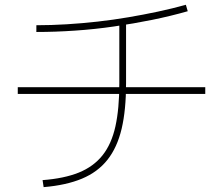

<svg xmlns="http://www.w3.org/2000/svg" viewBox="-20 -783 920 792"><path d="M155.6 -40Q244.4 -46.7 305 -71.1Q365.6 -95.6 402.8 -142.2Q440 -188.9 456.1 -261.7Q472.2 -334.4 472.2 -438.9V-694.4H500V-438.9Q500 -328.9 481.7 -251.7Q463.3 -174.4 423.3 -123.9Q383.3 -73.3 318.3 -46.1Q253.3 -18.9 160 -11.1ZM53.3 -395.6V-423.3H826.7V-395.6ZM130 -678.9Q191.1 -678.9 255 -682.8Q318.9 -686.7 382.8 -693.9Q446.7 -701.1 508.9 -711.7Q571.1 -722.2 631.1 -735Q691.1 -747.8 746.7 -763.3L754.4 -736.7Q684.4 -716.7 607.8 -701.1Q531.1 -685.6 451.1 -673.9Q371.1 -662.2 289.4 -656.7Q207.8 -651.1 130 -651.1Z"/></svg>

Font: Paperlogy 1 Thin
Style: Regular
Weight: 250
Designer: redesigned by Lee Juim, glyphs from Gmarket Sans & Montserrat
Foundry: PT&
Version: Version 1.001